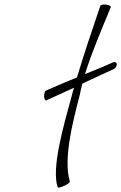

<svg xmlns="http://www.w3.org/2000/svg" viewBox="-20 -829 545 863"><path d="M188 -378C229 -396 271 -416 313 -435C309 -424 306 -412 303 -400C264 -259 211 -73 239 12C239 16 252 14 267 7C283 0 295 -9 294 -13C265 -112 303 -267 338 -400C341 -418 346 -435 350 -453C397 -475 443 -497 490 -518C498 -521 505 -531 505 -540C505 -548 498 -552 489 -549C447 -530 405 -513 362 -496C393 -596 437 -697 478 -797C480 -801 472 -806 459 -808C446 -810 434 -808 431 -803C395 -696 358 -589 326 -481C280 -462 233 -443 187 -422C182 -420 178 -409 178 -396C179 -384 183 -376 188 -378Z"/></svg>

Font: Nupuram Thin Italic
Style: Regular
Weight: 100
Designer: Santhosh Thottingal (santhosh.thottingal@gmail.com)
Foundry: SMC
Version: Version 1.000